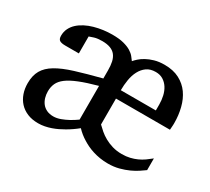

<svg xmlns="http://www.w3.org/2000/svg" viewBox="-106 -668 932 853"><g transform="rotate(30 360.5 -241.0)"><path d="M687 -49.8Q676.3 -42 660.2 -31.2Q644 -20.5 623.3 -11Q602.5 -1.5 576.7 5.4Q550.8 12.2 521 12.2Q499 12.2 479.7 9Q460.4 5.9 443.4 0.5Q426.3 -4.9 412.1 -11.7Q397.9 -18.6 386.2 -25.9Q358.9 -42.5 338.9 -64Q312.5 -42.5 283.7 -25.9Q271 -18.6 256.8 -11.7Q242.7 -4.9 227.3 0.5Q211.9 5.9 195.8 9Q179.7 12.2 163.1 12.2Q131.3 12.2 107.4 2.2Q83.5 -7.8 67.1 -25.6Q50.8 -43.5 42.5 -67.4Q34.2 -91.3 34.2 -119.1Q34.2 -158.7 49.6 -185.5Q64.9 -212.4 98.4 -232.4Q131.8 -252.4 185.3 -269Q238.8 -285.6 314.9 -305.2V-346.2Q314.9 -371.1 310.8 -389.9Q306.6 -408.7 296.6 -421.4Q286.6 -434.1 269.8 -440.4Q252.9 -446.8 228 -446.8Q203.6 -446.8 188 -441.9Q172.4 -437 165 -434.1V-347.2H95.2Q75.2 -347.2 66.2 -353Q57.1 -358.9 57.1 -376Q57.1 -396.5 65.4 -413.3Q73.7 -430.2 87.9 -443.1Q102.1 -456.1 121.1 -465.8Q140.1 -475.6 161.9 -481.7Q183.6 -487.8 206.8 -491Q230 -494.1 252.9 -494.1Q288.1 -494.1 311.3 -488Q334.5 -481.9 349.1 -472.9Q363.8 -463.9 372.1 -453.6Q380.4 -443.4 386.2 -435.1Q392.1 -442.4 403.1 -452.4Q414.1 -462.4 430.7 -471.7Q447.3 -481 469.7 -487.5Q492.2 -494.1 521 -494.1Q565.4 -494.1 597.2 -477.5Q628.9 -460.9 648.7 -432.9Q668.5 -404.8 677.7 -367.9Q687 -331.1 687 -291Q687 -286.6 686.8 -280.5Q686.5 -274.4 686 -269Q685.5 -262.7 685.1 -255.9H408.2V-123Q418.9 -112.3 432.9 -100.3Q446.8 -88.4 464.6 -78.4Q482.4 -68.4 504.4 -61.8Q526.4 -55.2 553.2 -55.2Q575.7 -55.2 594.2 -59.6Q612.8 -64 628.9 -71.3Q645 -78.6 659.2 -88.6Q673.3 -98.6 687 -109.9ZM314.9 -267.1Q259.8 -252 223.9 -237.5Q188 -223.1 167.2 -207.5Q146.5 -191.9 138.2 -173.6Q129.9 -155.3 129.9 -132.8Q129.9 -115.7 134.5 -100.3Q139.2 -85 148.4 -73.2Q157.7 -61.5 172.1 -54.7Q186.5 -47.9 206.1 -47.9Q223.6 -47.9 242.7 -54.9Q261.7 -62 277.8 -70.8Q296.9 -81.1 314.9 -94.2ZM587.9 -329.1Q587.9 -351.6 583 -372.8Q578.1 -394 567.6 -410.4Q557.1 -426.8 541 -436.8Q524.9 -446.8 502.9 -446.8Q475.1 -446.8 457 -433.8Q439 -420.9 428 -399.9Q417 -378.9 412.6 -352.3Q408.2 -325.7 408.2 -298.8H587.9Z"/></g></svg>

Font: Tagmukay Beta
Style: Regular
Weight: 400
Designer: Peter Martin
Foundry: SIL International
Version: Version 2.000; dev 82b92eM